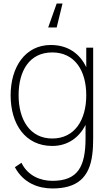

<svg xmlns="http://www.w3.org/2000/svg" viewBox="-20 -809 616 1084"><path d="M300 -654 333 -789H300L252 -654ZM275 15C362 15 426 -31.5 463 -104V-30C463 130 421 212 276 212C209 212 137 184 101 110L64 135C113 226 198 255 276 255C415 255 485 194 501 63C505 33 506 3 506 -30V-540H467V-429.5C430.5 -507 362.5 -555 267 -555C122 -555 40 -430 40 -271C40 -109 122 15 275 15ZM275 -27C150 -27 85 -132 85 -271C85 -409 146 -513 275 -513C401 -513 467 -412 467 -271C467 -132 402 -27 275 -27Z"/></svg>

Font: Hauora ExtraLight
Style: Regular
Weight: 200
Designer: Mikhail Sharanda
Foundry: WCYS & Co.
Version: Version 1.010